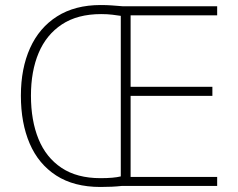

<svg xmlns="http://www.w3.org/2000/svg" viewBox="-20 -739 945 763"><path d="M380 -719Q405 -719 424.5 -717.5Q444 -716 469 -714H843V-678H499V-394H824V-358H499V-36H843V0H463Q445 2 424.5 3Q404 4 379 4Q274 4 203.5 -41.5Q133 -87 98 -168.5Q63 -250 63 -359Q63 -467 99.5 -548Q136 -629 207 -674Q278 -719 380 -719ZM382 -683Q288 -683 226 -642Q164 -601 133.5 -528.5Q103 -456 103 -359Q103 -260 133 -186.5Q163 -113 224.5 -72Q286 -31 379 -31Q432 -31 460 -38V-676Q447 -678 427 -680.5Q407 -683 382 -683Z"/></svg>

Font: Noto Sans Devanagari ExtraLight
Style: Regular
Weight: 200
Designer: Jelle Bosma - Monotype Design Team
Foundry: Monotype Imaging Inc.
Version: Version 2.004; ttfautohint (v1.8.4.7-5d5b)